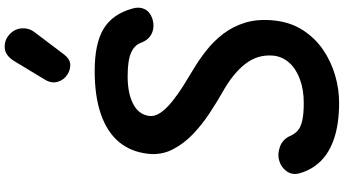

<svg xmlns="http://www.w3.org/2000/svg" viewBox="-338 -1092 1440 804"><g transform="rotate(-90 382.0 -690.0)"><path d="M354.5 10Q268 10 206.8 -10Q145.5 -30 108.8 -67.5Q72 -105 58 -157.5Q50.5 -186 66.2 -208.8Q82 -231.5 107.5 -239.5Q135.5 -249.5 168.8 -238Q202 -226.5 216.5 -191Q224 -175 237.5 -163Q251 -151 278.2 -144.5Q305.5 -138 353.5 -138Q408 -138 451.2 -153.8Q494.5 -169.5 520.8 -198.2Q547 -227 551 -265.5Q557 -329.5 517 -382Q477 -434.5 395 -480Q357.5 -501.5 311.5 -531.5Q265.5 -561.5 224.2 -600.2Q183 -639 158.5 -686.5Q134 -734 140 -789.5Q148 -862 189.5 -911.8Q231 -961.5 305.8 -987.5Q380.5 -1013.5 487 -1013.5Q602 -1013.5 663.8 -976Q725.5 -938.5 748.5 -854.5Q756.5 -826 745.8 -804.2Q735 -782.5 707 -772.5Q673 -761.5 645 -774Q617 -786.5 604.5 -820.5Q595 -847 563 -861.2Q531 -875.5 464 -875.5Q393.5 -875.5 349 -852.5Q304.5 -829.5 298.5 -785.5Q295.5 -761.5 312.2 -737.5Q329 -713.5 358.2 -689.8Q387.5 -666 423.5 -643.2Q459.5 -620.5 495 -599.5Q534.5 -576 573.5 -545.2Q612.5 -514.5 643.2 -474Q674 -433.5 689.8 -380.8Q705.5 -328 698 -260Q690.5 -192.5 657.8 -141.8Q625 -91 575.8 -57.2Q526.5 -23.5 469 -6.8Q411.5 10 354.5 10ZM473 -1127Q450 -1141 441.8 -1167.2Q433.5 -1193.5 450 -1221L527 -1348.5Q551 -1388.5 583.8 -1390.2Q616.5 -1392 639.5 -1370.5Q663 -1349.5 665.2 -1319.5Q667.5 -1289.5 649 -1265L556.5 -1142.5Q538 -1118 516.2 -1116Q494.5 -1114 473 -1127Z"/></g></svg>

Font: Edu NSW ACT Hand Pre
Style: Regular
Weight: 400
Designer: Tina and Corey Anderson, Eben Sorkin, Mirko Velimirovic
Foundry: Sorkin Type Co.
Version: Version 2.000